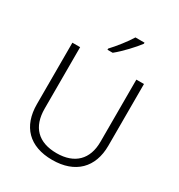

<svg xmlns="http://www.w3.org/2000/svg" viewBox="-218 -1092 1159 1245"><g transform="rotate(30 361.0 -469.0)"><path d="M498 -940V-948H430C404 -904 350 -836 313 -797V-788H352C402 -828 468 -899 498 -940ZM629 -252V-714H572V-248C572 -118 497 -42 362 -42C225 -42 151 -116 151 -254V-714H93V-254C93 -88 187 10 359 10C531 10 629 -89 629 -252Z"/></g></svg>

Font: Noto Sans Devanagari UI Light
Style: Regular
Weight: 300
Designer: Jelle Bosma - Monotype Design Team
Foundry: Monotype Imaging Inc.
Version: Version 2.004